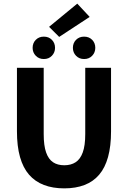

<svg xmlns="http://www.w3.org/2000/svg" viewBox="-20 -1025 705 1057"><path d="M333.8 12Q270.7 12 221.9 -6.6Q173.1 -25.2 140 -63.2Q107 -101.1 90.1 -160.7Q73.3 -220.3 73.3 -302V-651.8H220.6V-287Q220.6 -223.1 233.9 -185.7Q247.1 -148.2 272.2 -131.7Q297.3 -115.2 333.8 -115.2Q370.4 -115.2 396.1 -131.7Q421.8 -148.2 435.5 -185.7Q449.3 -223.1 449.3 -287V-651.8H591.3V-302Q591.3 -220.3 574.8 -160.7Q558.3 -101.1 525.9 -63.2Q493.6 -25.2 445.2 -6.6Q396.8 12 333.8 12ZM221.3 -700Q194.3 -700 177 -718Q159.6 -735.9 159.6 -761.6Q159.6 -788.2 177 -805.7Q194.3 -823.3 221.3 -823.3Q248.5 -823.3 265.7 -805.7Q283 -788.2 283 -761.6Q283 -735.9 265.7 -718Q248.5 -700 221.3 -700ZM305.8 -821.8 250.2 -877.3 405.4 -1005 473.6 -931.9ZM443 -700Q416 -700 398.6 -718Q381.3 -735.9 381.3 -761.6Q381.3 -788.2 398.6 -805.7Q416 -823.3 443 -823.3Q470.1 -823.3 487.4 -805.7Q504.6 -788.2 504.6 -761.6Q504.6 -735.9 487.4 -718Q470.1 -700 443 -700Z"/></svg>

Font: Source Sans 3 Variable
Style: Regular
Weight: 200
Designer: Paul D. Hunt
Foundry: Adobe Systems Incorporated
Version: Version 3.026